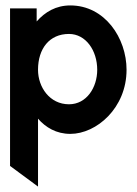

<svg xmlns="http://www.w3.org/2000/svg" viewBox="-20 -482 506 707"><path d="M17 129 120 205V-45C148 -13 187 11 239 11C335 11 446 -84 446 -225C446 -342 366 -462 239 -462C186 -462 146 -438 115 -403V-451H17ZM120 -225C120 -303 162 -357 234 -357C296 -357 338 -296 338 -225C338 -160 299 -98 234 -98C163 -98 120 -161 120 -225Z"/></svg>

Font: Charger Sport
Style: BlkNrw
Weight: 900
Designer: Jasper
Foundry: Cannot Into Space Fonts
Version: Version 1.1